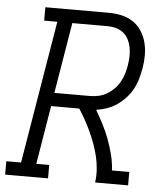

<svg xmlns="http://www.w3.org/2000/svg" viewBox="-66 -782 718 829"><g transform="rotate(5 293.5 -367.5)"><path d="M-13 0V-58H51L154 -677H97V-735H372Q400 -735 427.5 -729Q455 -723 477.5 -708Q500 -693 514.5 -670.5Q529 -648 536 -621.5Q543 -595 543 -566Q543 -537 538 -509Q534 -486 527.5 -463Q521 -440 509.5 -418.5Q498 -397 481 -378.5Q464 -360 443.5 -346Q423 -332 400 -324Q377 -316 354 -313Q371 -284 386.5 -254Q402 -224 414 -192Q426 -160 434.5 -126.5Q443 -93 445 -58H520V0H377Q381 -29 379 -57.5Q377 -86 370.5 -113Q364 -140 354.5 -166Q345 -192 333.5 -217Q322 -242 309 -265.5Q296 -289 281 -312H159L117 -58H173V0ZM168 -370H321Q340 -370 359 -374Q378 -378 395 -388Q412 -398 426.5 -412.5Q441 -427 450.5 -444.5Q460 -462 465.5 -480.5Q471 -499 474 -518Q477 -537 477.5 -556.5Q478 -576 474.5 -594Q471 -612 463 -628Q455 -644 441 -655.5Q427 -667 409 -672Q391 -677 372 -677H219Z"/></g></svg>

Font: Iosevka Curly Slab LtEx
Style: Italic
Weight: 300
Width: 7
Italic angle: -9°
Monospace: yes
Designer: Belleve Invis
Foundry: Belleve Invis
Version: Version 11.1.0; ttfautohint (v1.8.3)